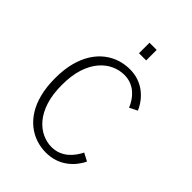

<svg xmlns="http://www.w3.org/2000/svg" viewBox="-256 -1027 1162 1162"><g transform="rotate(45 325.0 -446.0)"><path d="M352.5 11Q309.5 11 268.8 -2.2Q228 -15.5 192.5 -43.2Q157 -71 130.2 -113.5Q103.5 -156 88.5 -214.5Q73.5 -273 73.5 -348Q73.5 -423 89 -481.2Q104.5 -539.5 131.8 -582Q159 -624.5 194.8 -652Q230.5 -679.5 271.8 -692.8Q313 -706 356 -706Q396 -706 429.2 -694.5Q462.5 -683 489 -663Q515.5 -643 535 -617.2Q554.5 -591.5 567 -562.5L516.5 -537.5Q507.5 -560 493.2 -581.5Q479 -603 459.2 -620.2Q439.5 -637.5 413.8 -647.8Q388 -658 355.5 -658Q315 -658 275.2 -640.2Q235.5 -622.5 203 -585Q170.5 -547.5 151 -488.8Q131.5 -430 131.5 -348Q131.5 -266 150.8 -207Q170 -148 202 -110.5Q234 -73 273.2 -55Q312.5 -37 352 -37Q385 -37 411.2 -47.5Q437.5 -58 457.5 -75.2Q477.5 -92.5 492.2 -113Q507 -133.5 516.5 -153.5L567 -127Q555 -101 535.2 -76.2Q515.5 -51.5 488.8 -31.8Q462 -12 427.8 -0.5Q393.5 11 352.5 11ZM326 -903H387.5V-813H326Z"/></g></svg>

Font: Trispace Thin ExtraLight
Style: Regular
Weight: 250
Version: Version 1.210